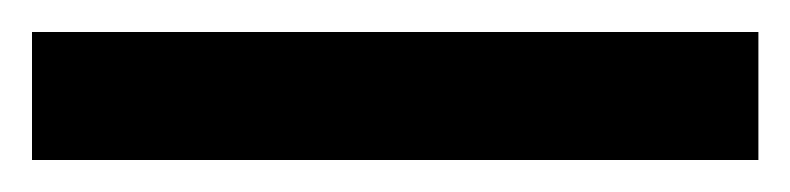

<svg xmlns="http://www.w3.org/2000/svg" viewBox="-22 60 494 120"><path d="M452 160V80H-2V160Z"/></svg>

Font: Noto Sans Arabic UI Cn SmBd
Style: Regular
Weight: 600
Width: 3
Designer: Monotype Design Team, Nadine Chahine and Nizar Qandah
Foundry: Monotype Imaging Inc.
Version: Version 2.010